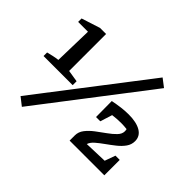

<svg xmlns="http://www.w3.org/2000/svg" viewBox="-162 -873 1146 1146"><g transform="rotate(45 411.5 -300.0)"><path d="M21 -247V-277Q41 -282 61 -286.5Q81 -291 100 -293L106 -537H23V-566L141 -604H192V-292L267 -280V-247ZM144 59 93 19 614 -659 665 -620ZM488 0V-44Q488 -74 507.5 -99Q527 -124 556 -146Q585 -168 614 -188.5Q643 -209 662.5 -229.5Q682 -250 682 -272Q682 -281 680 -289Q655 -292 632 -292Q596 -292 560 -287L536 -211H500L499 -345Q534 -352 565.5 -356Q597 -360 627 -360Q693 -360 730 -338Q767 -316 767 -274Q767 -245 750 -221Q733 -197 706.5 -176Q680 -155 652.5 -135.5Q625 -116 603.5 -97.5Q582 -79 575 -58L721 -63L745 -130H781V0Z"/></g></svg>

Font: Piazzolla SC SemiBold
Style: Regular
Weight: 600
Designer: Juan Pablo del Peral
Foundry: Huerta Tipografica
Version: Version 1.330